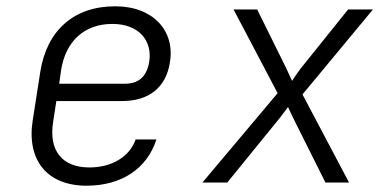

<svg xmlns="http://www.w3.org/2000/svg" viewBox="-20 -580 1240 610"><path d="M255 10C366 10 447 -44 477 -137H411C392 -82 335 -48 264 -48C176 -48 134 -103 149 -194L159 -259H368C453 -259 508 -302 520 -383C536 -482 467 -560 346 -560C215 -560 129 -484 108 -352L84 -198C64 -72 129 10 255 10ZM168 -314 174 -356C188 -449 248 -504 337 -504C421 -504 465 -451 454 -383C446 -336 420 -314 377 -314Z M623 0H702L863 -198C874 -211 887 -230 895 -240C899 -230 909 -211 915 -198L1014 0H1089L941 -280L1165 -550H1086L935 -362C926 -350 914 -333 908 -323C903 -333 896 -349 890 -362L797 -550H722L862 -284Z"/></svg>

Font: JetBrains Mono ExtraLight
Style: Italic
Weight: 240
Italic angle: -9°
Monospace: yes
Designer: Philipp Nurullin, Konstantin Bulenkov
Foundry: JetBrains
Version: Version 2.305